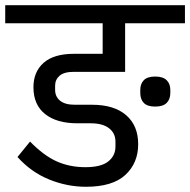

<svg xmlns="http://www.w3.org/2000/svg" viewBox="-40 -718 728 735"><path d="M289 -3Q217 -3 148 -31Q79 -59 27 -117L75 -176Q128 -122 177.5 -100Q227 -78 287 -78Q347 -78 374.5 -100Q402 -122 402 -157V-176Q402 -208 377.5 -227Q353 -246 308 -246H256Q177 -246 132.5 -281.5Q88 -317 88 -384Q88 -443 127 -477.5Q166 -512 243 -512H353V-629H-20V-698H668V-629H439V-443H243Q205 -443 188 -428Q171 -413 171 -390V-374Q171 -348 190 -332.5Q209 -317 246 -317H312Q397 -317 443 -277Q489 -237 489 -166Q489 -94 440 -48.5Q391 -3 289 -3ZM554 -310Q524 -310 510.5 -324Q497 -338 497 -362V-374Q497 -397 510.5 -411Q524 -425 554 -425Q584 -425 598 -411Q612 -397 612 -374V-362Q612 -338 598 -324Q584 -310 554 -310Z"/></svg>

Font: IBM Plex Sans Devanagari Text
Style: Regular
Weight: 450
Designer: Mike Abbink, Paul van der Laan, Pieter van Rosmalen, Erin McLaughlin
Foundry: Bold Monday
Version: Version 1.1